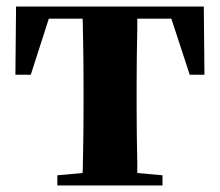

<svg xmlns="http://www.w3.org/2000/svg" viewBox="-20 -566 671 586"><path d="M27 -338 29 -546H602L604 -338H559L503 -509H399Q399 -495 399 -478Q398 -435 397.5 -389Q397 -343 397 -308V-238Q397 -203 397.5 -157Q398 -111 399 -69Q399 -52 399 -38L476 -31V0H155V-31L232 -38Q233 -52 233 -69Q234 -111 234.5 -157Q235 -203 235 -238V-308Q235 -343 234.5 -389Q234 -435 233 -478Q233 -495 232 -509H129L74 -338Z"/></svg>

Font: Early Summer Mincho Heavy
Style: Regular
Weight: 900
Designer: GuiWonder
Version: Version 1.002